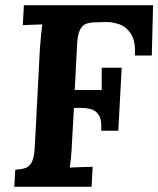

<svg xmlns="http://www.w3.org/2000/svg" viewBox="-20 -720 610 740"><path d="M570 -700 565 -506H500Q503 -561 485 -589Q467 -617 439.5 -626.5Q412 -636 385 -635L349 -634Q328 -634 312.5 -628.5Q297 -623 288 -604.5Q279 -586 277 -547L268 -373H372Q372 -387 372 -402Q372 -417 372 -432Q372 -447 372 -459H449L436 -216H370Q373 -258 360.5 -277Q348 -296 326 -300.5Q304 -305 277 -304Q274 -304 271 -304Q268 -304 265 -304L257 -164Q256 -137 253.5 -112Q251 -87 249 -74Q260 -75 278 -75.5Q296 -76 313 -76.5Q330 -77 337 -77L333 0H35L39 -66Q61 -67 77 -72Q93 -77 102.5 -95Q112 -113 114 -153L134 -536Q136 -563 138.5 -588Q141 -613 143 -626Q127 -625 103 -624.5Q79 -624 68 -623L72 -700Z"/></svg>

Font: Lora Italic
Style: Italic
Weight: 400
Italic angle: -3°
Designer: Olga Karpushina, Alexei Vanyashin (Cyrillic)
Foundry: Cyreal
Version: Version 2.210; ttfautohint (v1.8.1.43-b0c9)